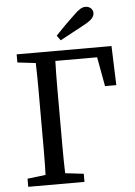

<svg xmlns="http://www.w3.org/2000/svg" viewBox="-59 -921 678 966"><g transform="rotate(-5 280.0 -438.5)"><path d="M44 0V-41L136 -52Q138 -115 138 -179.5Q138 -244 138 -309V-359Q138 -424 138 -488Q138 -552 136 -617L44 -628V-669H523L530 -471H473L446 -619H235Q233 -555 233 -490Q233 -425 233 -359V-309Q233 -245 233 -181Q233 -117 235 -52L328 -41V0ZM253 -745Q299 -794 347 -839Q368 -860 382 -868.5Q396 -877 409 -877Q425 -877 436 -867.5Q447 -858 447 -843Q447 -829 436.5 -816.5Q426 -804 397 -788Q365 -771 334 -754Q303 -737 271 -720Z"/></g></svg>

Font: Source Serif Pro
Style: Regular
Weight: 400
Designer: Frank Grießhammer
Foundry: Adobe Systems Incorporated
Version: Version 2.000;PS 1.000;hotconv 16.6.51;makeotf.lib2.5.65220